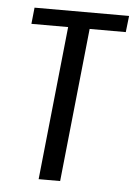

<svg xmlns="http://www.w3.org/2000/svg" viewBox="-46 -615 459 651"><g transform="rotate(5 183.5 -289.0)"><path d="M109.9 0 164.6 -522.5H39.6L45.4 -578.1H367.2L360.8 -522.5H237.8L183.1 0Z"/></g></svg>

Font: Oswald
Style: Light
Weight: 300
Designer: Vernon Adams
Foundry: Vernon Adams
Version: 3.0; ttfautohint (v0.95.6-bc232) -l 8 -r 50 -G 200 -x 0 -w "